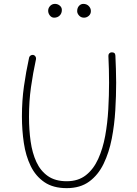

<svg xmlns="http://www.w3.org/2000/svg" viewBox="-20 -949 699 979"><path d="M149.9 -668.9Q156.7 -667.5 160.9 -660.9Q165 -654.3 163.6 -647.5Q147.9 -575.2 137.9 -504.2Q127.9 -433.1 127.9 -353Q127.9 -287.1 136.2 -228Q144.5 -168.9 165.5 -123.3Q186.5 -77.6 224.1 -51.3Q261.7 -24.9 320.3 -24.9Q378.9 -24.9 418 -55.7Q457 -86.4 480.7 -138.7Q504.4 -190.9 516.4 -256.3Q528.3 -321.8 532.2 -392.1Q536.1 -462.4 536.1 -527.8Q536.1 -561 535.2 -596.7Q534.2 -632.3 532.7 -663.6Q532.2 -671.4 537.1 -676.8Q542 -682.1 549.3 -682.1Q567.4 -683.1 568.4 -665.5Q569.8 -634.3 571 -598.1Q572.3 -562 572.3 -527.8Q572.3 -460.4 567.9 -386.2Q563.5 -312 549.8 -241.7Q536.1 -171.4 508.5 -114.3Q481 -57.1 435.1 -23.4Q389.2 10.3 320.3 10.3Q251 10.3 206.3 -20.3Q161.6 -50.8 136.5 -102.5Q111.3 -154.3 101.6 -219.7Q91.8 -285.2 91.8 -355Q91.8 -436 102.1 -508.8Q112.3 -581.5 128.4 -655.3Q129.9 -662.1 136.5 -666.3Q143.1 -670.4 149.9 -668.9ZM443.4 -892.6Q443.4 -877.4 432.6 -868.2Q421.9 -858.9 408.2 -858.9Q393.1 -858.9 383.3 -869.6Q373.5 -880.4 373.5 -892.1Q373.5 -908.7 382.8 -918.9Q392.1 -929.2 404.8 -929.2Q421.9 -929.2 432.6 -918.2Q443.4 -907.2 443.4 -892.6ZM295.4 -898.4Q295.4 -880.9 284.4 -869.9Q273.4 -858.9 255.9 -858.9Q243.2 -858.9 234.4 -869.9Q225.6 -880.9 225.6 -894Q225.6 -908.2 235.6 -918.7Q245.6 -929.2 260.3 -929.2Q273.9 -929.2 284.7 -920.4Q295.4 -911.6 295.4 -898.4Z"/></svg>

Font: Mikhak-FD ExtraLight
Style: Regular
Weight: 200
Designer: Amin Abedi
Version: Version 3.2